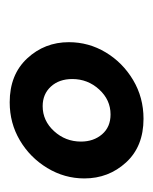

<svg xmlns="http://www.w3.org/2000/svg" viewBox="20 -646 316 396"><g transform="rotate(90 178.0 -448.0)"><path d="M191 -310Q134 -310 100.5 -346Q67 -382 67 -432Q67 -473 88 -508Q109 -543 145 -564.5Q181 -586 225 -586Q282 -586 315 -550Q348 -514 348 -464Q348 -423 326.5 -387.5Q305 -352 269.5 -331Q234 -310 191 -310ZM199 -378Q229 -378 250.5 -401.5Q272 -425 272 -457Q272 -483 257 -500.5Q242 -518 216 -518Q186 -518 164.5 -494.5Q143 -471 143 -439Q143 -412 158.5 -395Q174 -378 199 -378Z"/></g></svg>

Font: Yrsa
Style: Bold Italic
Weight: 700
Italic angle: -7.10001°
Version: Version 2.004